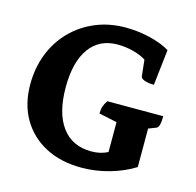

<svg xmlns="http://www.w3.org/2000/svg" viewBox="-99 -758 890 872"><g transform="rotate(15 346.0 -321.5)"><path d="M357 12Q259 12 187 -26Q115 -64 75 -132.5Q35 -201 35 -294Q35 -372 61 -438Q87 -504 134.5 -552.5Q182 -601 246.5 -628Q311 -655 388 -655Q446 -655 502.5 -641.5Q559 -628 597 -605L578 -437Q550 -437 533 -443.5Q516 -450 515 -460L507 -536Q485 -551 448 -561Q411 -571 372 -571Q287 -571 240.5 -506.5Q194 -442 194 -323Q194 -202 242.5 -136.5Q291 -71 381 -71Q426 -71 458 -89V-229L373 -247Q373 -266 377.5 -280Q382 -294 393 -310H656Q656 -258 640 -252L604 -238V-57Q553 -25 488 -6.5Q423 12 357 12Z"/></g></svg>

Font: Petrona ExtraBold
Style: Regular
Weight: 800
Designer: Ringo R. Seeber
Foundry: Ringo R. Seeber
Version: Version 2.001; ttfautohint (v1.8.3)